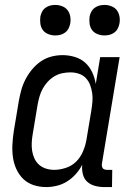

<svg xmlns="http://www.w3.org/2000/svg" viewBox="-20 -752 540 780"><path d="M168 8Q141 8 116.5 0Q92 -8 74.5 -25Q57 -42 46.5 -65Q36 -88 32.5 -113.5Q29 -139 30.5 -166Q32 -193 36 -219L56 -339Q60 -362 66 -384.5Q72 -407 83 -428.5Q94 -450 109.5 -469Q125 -488 145 -502Q165 -516 188 -522Q211 -528 234 -528Q260 -528 284.5 -520.5Q309 -513 326.5 -497Q344 -481 354.5 -458.5Q365 -436 369 -411L387 -520H466L394 -87Q393 -82 394 -77Q395 -72 397.5 -68.5Q400 -65 405 -63.5Q410 -62 415 -62H436L435 8H403Q384 8 365.5 3Q347 -2 334 -14Q321 -26 316.5 -45Q312 -64 314 -83Q304 -63 288.5 -45.5Q273 -28 253.5 -15.5Q234 -3 211.5 2.5Q189 8 168 8ZM200 -62Q223 -62 247.5 -70Q272 -78 289.5 -95.5Q307 -113 317 -136.5Q327 -160 331 -183L351 -303Q354 -321 355.5 -339Q357 -357 354.5 -374Q352 -391 346 -407Q340 -423 328.5 -435Q317 -447 300.5 -452.5Q284 -458 266 -458Q250 -458 233 -454.5Q216 -451 201 -442Q186 -433 174 -420Q162 -407 153.5 -391.5Q145 -376 140.5 -360Q136 -344 133 -328L113 -208Q110 -191 109 -173.5Q108 -156 110.5 -139.5Q113 -123 120 -108Q127 -93 139 -82.5Q151 -72 167 -67Q183 -62 200 -62ZM404 -608Q390 -608 376 -613.5Q362 -619 354 -630Q346 -641 344 -655.5Q342 -670 344 -685Q346 -695 351 -704.5Q356 -714 365 -720.5Q374 -727 384 -729.5Q394 -732 405 -732Q419 -732 433 -726.5Q447 -721 455 -710Q463 -699 465.5 -684.5Q468 -670 465 -655Q463 -645 458 -635.5Q453 -626 444 -619.5Q435 -613 425 -610.5Q415 -608 404 -608ZM204 -608Q190 -608 176 -613.5Q162 -619 154 -630Q146 -641 144 -655.5Q142 -670 144 -685Q146 -695 151 -704.5Q156 -714 165 -720.5Q174 -727 184 -729.5Q194 -732 205 -732Q219 -732 233 -726.5Q247 -721 255 -710Q263 -699 265.5 -684.5Q268 -670 265 -655Q263 -645 258 -635.5Q253 -626 244 -619.5Q235 -613 225 -610.5Q215 -608 204 -608Z"/></svg>

Font: Iosevka Term Curly
Style: Italic
Weight: 400
Italic angle: -9°
Designer: Belleve Invis
Foundry: Belleve Invis
Version: Version 32.3.0